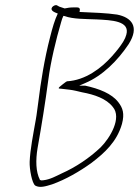

<svg xmlns="http://www.w3.org/2000/svg" viewBox="-20 -675 543 751"><path d="M184 -647C174 -633 196 -626 206 -622C194 -597 185 -566 176 -530C154 -446 139 -351 130 -277C126 -251 124 -228 120 -207C110 -150 98 -91 96 -42C95 -14 105 42 118 51C136 61 158 54 184 46C237 27 291 -4 338 -38C388 -76 437 -120 457 -190C468 -231 460 -253 443 -275C417 -309 368 -328 313 -340H290L313 -350C382 -379 441 -439 483 -502C527 -571 494 -607 438 -618C399 -624 342 -626 296 -628H291L292 -633C294 -641 290 -646 282 -646H271C263 -646 256 -646 250 -645L233 -642L212 -649L203 -654C197 -657 188 -652 184 -647ZM219 -588C222 -599 224 -605 228 -613L233 -612C266 -600 311 -601 359 -599C415 -596 490 -594 474 -539C472 -531 468 -522 462 -512C451 -494 435 -474 418 -455C376 -408 314 -361 242 -357C241 -357 235 -353 225 -345C207 -331 205 -328 218 -328H219C226 -327 237 -326 253 -324C269 -322 284 -318 301 -314C350 -305 396 -289 421 -257H422H421C458 -214 410 -135 374 -99C330 -57 276 -21 222 3C199 14 176 27 150 30C145 31 141 31 137 29H136V28C120 -3 119 -48 127 -96C143 -186 157 -273 169 -363C178 -433 199 -520 219 -588ZM150 30Z"/></svg>

Font: Stray Cat
Style: LtObl
Weight: 300
Version: Version 1.0